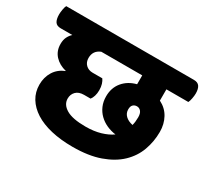

<svg xmlns="http://www.w3.org/2000/svg" viewBox="-180 -817 1109 1032"><g transform="rotate(30 374.5 -301.0)"><path d="M651 -502V-432Q693 -411 714 -372.5Q735 -334 735 -286Q735 -226 715 -171Q695 -116 651 -74Q607 -32 537 -7Q467 18 368 18Q294 18 234.5 4Q175 -10 133.5 -36.5Q92 -63 69.5 -100Q47 -137 47 -183Q47 -229 69 -264.5Q91 -300 134 -317Q89 -328 62.5 -357Q36 -386 36 -429Q36 -454 44.5 -471.5Q53 -489 67 -502H-5Q-30 -502 -40 -517.5Q-50 -533 -50 -563Q-50 -575 -47 -593Q-44 -611 -39 -620H754Q778 -620 788.5 -605Q799 -590 799 -561Q799 -548 795.5 -529.5Q792 -511 787 -502ZM283 -255Q250 -255 233 -237.5Q216 -220 216 -194Q216 -157 254.5 -134Q293 -111 374 -111Q426 -111 466.5 -123Q507 -135 535 -155Q505 -159 478.5 -171Q452 -183 432 -202.5Q412 -222 400.5 -248.5Q389 -275 389 -308Q389 -361 419.5 -397.5Q450 -434 501 -447V-502H247Q204 -485 204 -439Q204 -413 220.5 -397Q237 -381 263 -381H323Q331 -370 336 -354Q341 -338 341 -317Q341 -297 336 -281Q331 -265 323 -255ZM527 -306Q527 -283 543.5 -267Q560 -251 589 -245Q595 -267 595 -296Q595 -320 585 -332Q575 -344 560 -344Q546 -344 536.5 -335Q527 -326 527 -306Z"/></g></svg>

Font: Baloo 2 ExtraBold
Style: Regular
Weight: 800
Designer: Sarang Kulkarni and Ek Type
Foundry: Ek Type
Version: Version 1.640;hotconv 1.0.111;makeotfexe 2.5.65597; ttfautoh